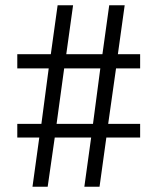

<svg xmlns="http://www.w3.org/2000/svg" viewBox="-20 -713 600 733"><path d="M104 0 130 -188H46V-240H138L166 -452H46V-506H174L200 -693H259L233 -506H371L397 -693H456L430 -506H515V-452H423L393 -240H515V-188H386L360 0H302L328 -188H189L162 0ZM196 -240H335L363 -452H225Z"/></svg>

Font: Ubuntu Sans Condensed
Style: Regular
Weight: 400
Width: 3
Designer: Dalton Maag Ltd
Foundry: Dalton Maag Ltd
Version: Version 1.006; ttfautohint (v1.8.4.7-5d5b)